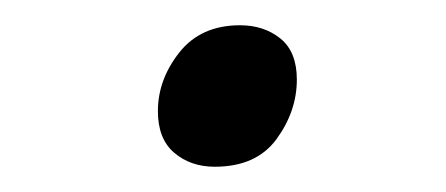

<svg xmlns="http://www.w3.org/2000/svg" viewBox="-20 -346 353 152"><path d="M150 -214Q131 -214 118 -225Q105 -236 105 -258Q105 -283 122 -304.5Q139 -326 170 -326Q189 -326 202 -315.5Q215 -305 215 -283Q215 -258 199 -236Q183 -214 150 -214Z"/></svg>

Font: Playwrite US Trad Light
Style: Regular
Weight: 300
Designer: Veronika Burian, José Scaglione
Foundry: TypeTogether
Version: Version 1.003